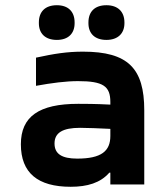

<svg xmlns="http://www.w3.org/2000/svg" viewBox="-20 -707 640 736"><path d="M298 -509C237 -509 187 -501 118 -486V-378C179 -389 232 -396 279 -396C375 -396 403 -377 403 -316V-306C346 -309 302 -309 280 -309C129 -309 60 -260 60 -154C60 -44 125 9 251 9C315 9 365 -6 399 -45H403V0H533V-284C533 -445 471 -509 298 -509ZM129 -618C129 -579 153 -554 198 -554C242 -554 266 -579 266 -618V-621C266 -662 242 -687 198 -687C153 -687 129 -662 129 -621ZM189 -157C189 -198 220 -217 287 -217C314 -217 361 -215 403 -213V-186C403 -128 369 -99 276 -99C217 -99 189 -117 189 -157ZM319 -618C319 -579 343 -554 388 -554C432 -554 457 -579 457 -618V-621C457 -662 432 -687 388 -687C343 -687 319 -662 319 -621Z"/></svg>

Font: LT Wave Mono Bold
Style: Regular
Weight: 700
Designer: Daniel Lyons
Version: Version 2.5 (Glyphs App)